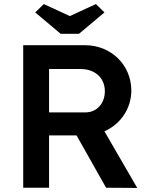

<svg xmlns="http://www.w3.org/2000/svg" viewBox="-20 -922 737 943"><path d="M94 0H221V-257H356L501 0L654 1L493 -277C572 -312 625 -389 625 -477C625 -604 524 -700 398 -700H94ZM153 -861 278 -756H368L493 -861L451 -902L323 -843L195 -902ZM221 -370V-583H376C447 -583 495 -539 495 -474C495 -415 456 -370 400 -370Z"/></svg>

Font: Easer Grotesk Medium
Style: Regular
Weight: 500
Designer: Boardeaser, Bonnie Shaver-Troup, Thomas Jockin
Foundry: Lexend
Version: Version 1.001;Glyphs 3.1.2 (3151)